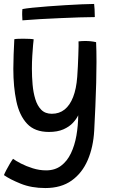

<svg xmlns="http://www.w3.org/2000/svg" viewBox="-23 -688 582 972"><path d="M206.5 264Q136.5 264 82 242Q27.5 220 -3 198.5Q0.5 189 9 172.8Q17.5 156.5 27 140.5Q36.5 124.5 43 116Q56.5 126 83 139.8Q109.5 153.5 143 164Q176.5 174.5 210.5 174.5Q255 174.5 286 151.2Q317 128 336 88.2Q355 48.5 363.8 -1.5Q372.5 -51.5 373 -104.5Q364.5 -86 346.2 -66.2Q328 -46.5 298 -33.2Q268 -20 224.5 -20Q153 -20 114 -61.8Q75 -103.5 59.8 -175.8Q44.5 -248 44.5 -339.5Q44.5 -374.5 46 -412Q47.5 -449.5 49.5 -489.5Q56 -491 68.5 -491.5Q81 -492 95 -492Q111.5 -492 126.8 -491.2Q142 -490.5 147.5 -489Q146.5 -483 144.5 -460.5Q142.5 -438 140.5 -406Q138.5 -374 138.5 -340Q138.5 -300 142 -259.8Q145.5 -219.5 155.8 -186Q166 -152.5 186 -132.2Q206 -112 239.5 -112Q277 -112 304 -133.5Q331 -155 347.2 -196.8Q363.5 -238.5 368 -299.5Q370 -323 371.2 -352.2Q372.5 -381.5 373.5 -408.8Q374.5 -436 374.8 -455.2Q375 -474.5 374.5 -478.5Q382.5 -479.5 391 -480Q399.5 -480.5 408 -480.5Q438.5 -480.5 463.5 -474.5Q465.5 -432.5 465.5 -374.5Q465.5 -327 464 -268.8Q462.5 -210.5 459.8 -149Q457 -87.5 454 -28Q449.5 56.5 421.2 122.2Q393 188 339.8 226Q286.5 264 206.5 264ZM457 -601.5Q424.5 -601.5 378.8 -600Q333 -598.5 281.2 -596.2Q229.5 -594 179.8 -591.2Q130 -588.5 90.5 -585Q89.5 -599.5 89.2 -614.5Q89 -629.5 90.5 -642Q107.5 -645.5 142 -649Q176.5 -652.5 219.5 -655.8Q262.5 -659 307.2 -661.8Q352 -664.5 390.8 -666.2Q429.5 -668 453.5 -668Q454.5 -661 455.8 -641.5Q457 -622 457 -601.5Z"/></svg>

Font: Grandstander Thin
Style: Regular
Weight: 400
Version: Version 1.200